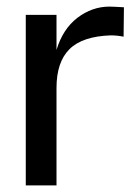

<svg xmlns="http://www.w3.org/2000/svg" viewBox="-20 -558 420 581"><path d="M311 -538Q259 -538 214 -504Q170 -470 151 -407V-513H58V3H151V-292Q151 -370 190 -409Q229 -448 315 -451Q334 -451 354 -447L355 -536Q321 -538 311 -538Z"/></svg>

Font: Sawarabi Gothic
Style: Regular
Weight: 400
Designer: mshio (mshio@users.sourceforge.jp)
Version: Version 20141215